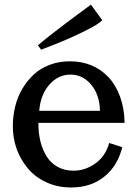

<svg xmlns="http://www.w3.org/2000/svg" viewBox="-20 -806 602 839"><path d="M291 13.2Q231.4 13.2 182.4 -9.5Q133.3 -32.2 101.6 -70.3Q36.1 -149.4 36.1 -255.4Q36.1 -299.3 46.4 -340.8Q56.6 -382.3 77.6 -418Q98.6 -453.6 127.9 -480.7Q157.2 -507.8 197.8 -522.9Q237.3 -538.1 285.2 -538.1Q387.2 -538.1 453.1 -469.7Q485.4 -436 504.4 -384.5Q523.4 -333 524.4 -269H147.9V-265.1Q147.9 -180.2 184.1 -122.1Q202.1 -93.3 232.2 -76.7Q262.2 -60.1 301.3 -60.1Q352.1 -60.1 396.7 -91.8Q441.4 -123.5 457 -181.2L514.2 -163.1Q495.1 -82.5 436.5 -34.7Q377.9 13.2 291 13.2ZM151.4 -321.8H417Q415 -392.6 378.2 -436.3Q341.3 -480 288.1 -480Q234.4 -480 195.8 -436.3Q157.2 -392.6 151.4 -321.8ZM159.7 -588.9 145.5 -607.9Q171.9 -630.4 207.5 -658.2Q243.2 -686 278.6 -712.6Q314 -739.3 339.4 -757.8L377.4 -785.6L426.8 -717.8Q412.6 -703.1 376.2 -683.6Q339.8 -664.1 296.1 -644.5Q252.4 -625 215.3 -610.4Z"/></svg>

Font: Trocchi
Style: Regular
Weight: 400
Designer: Vernon Adams
Foundry: Vernon Adams
Version: Version 1.101; ttfautohint (v1.8.4.7-5d5b);gftools[0.9.27]